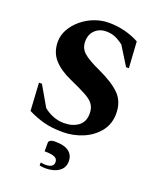

<svg xmlns="http://www.w3.org/2000/svg" viewBox="-164 -766 900 1101"><g transform="rotate(20 286.0 -215.5)"><path d="M271 10Q205 10 154.5 -3.5Q104 -17 57 -41L47 -210H65L136 -87Q163 -65 194.5 -53Q226 -41 259 -41Q313 -41 347 -66.5Q381 -92 381 -142Q381 -176 365.5 -198Q350 -220 314 -239.5Q278 -259 215 -287Q144 -318 106 -361Q68 -404 68 -468Q68 -508 88.5 -544.5Q109 -581 143.5 -609.5Q178 -638 220.5 -654Q263 -670 308 -670Q359 -670 406 -658Q453 -646 493 -624L503 -464H486L416 -577Q390 -597 365.5 -607.5Q341 -618 310 -618Q269 -618 242 -592Q215 -566 215 -523Q215 -482 244.5 -455.5Q274 -429 347 -396Q438 -354 481 -310Q524 -266 524 -194Q524 -130 487 -84Q450 -38 392 -14Q334 10 271 10ZM250 239Q242 239 231.5 238Q221 237 213 235V217Q221 218 229 219Q237 220 242 220Q292 220 292 186Q292 165 272.5 157Q253 149 212 149V97Q212 88 221 82Q230 76 253 76Q307 76 334.5 97Q362 118 362 156Q362 196 330.5 217.5Q299 239 250 239Z"/></g></svg>

Font: Spectral
Style: Bold
Weight: 700
Designer: Jean-Baptiste Levee
Foundry: Production Type
Version: Version 2.001